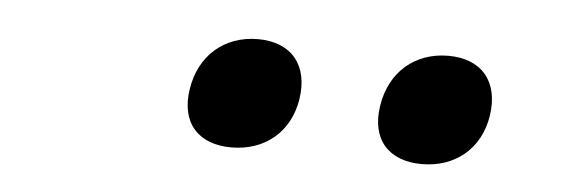

<svg xmlns="http://www.w3.org/2000/svg" viewBox="-26 -825 652 223"><g transform="rotate(5 300.0 -713.0)"><path d="M470 -649C509 -649 538 -673 544 -712C550 -752 529 -777 490 -777C451 -777 422 -752 416 -712C410 -673 431 -649 470 -649ZM248 -649C287 -649 316 -673 322 -712C328 -752 307 -777 268 -777C229 -777 200 -752 194 -712C188 -673 209 -649 248 -649Z"/></g></svg>

Font: JetBrains Mono
Style: Italic
Weight: 400
Italic angle: -9°
Monospace: yes
Designer: Philipp Nurullin, Konstantin Bulenkov
Foundry: JetBrains
Version: Version 2.305